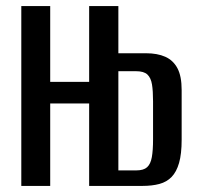

<svg xmlns="http://www.w3.org/2000/svg" viewBox="-20 -611 651 631"><path d="M50 0V-591H145V-342H273V-591H369V-436H460Q497 -436 523 -424.5Q549 -413 563 -387Q577 -361 577 -315V-152Q577 -105 568.5 -75.5Q560 -46 544 -29.5Q528 -13 504 -6.5Q480 0 448 0H273V-271H145V0ZM369 -51H428Q452 -51 463.5 -61.5Q475 -72 479 -94.5Q483 -117 483 -153V-278Q483 -312 479.5 -333.5Q476 -355 464.5 -366Q453 -377 427 -377H369Z"/></svg>

Font: Alumni Sans SemiBold
Style: Regular
Weight: 600
Designer: Robert E. Leuschke
Foundry: Robert E. Leuschke
Version: Version 1.018